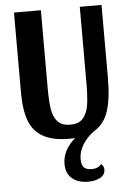

<svg xmlns="http://www.w3.org/2000/svg" viewBox="-60 -704 684 1003"><g transform="rotate(-5 281.5 -203.0)"><path d="M414 -6Q377 21 354.5 57.5Q332 94 332 133Q332 163 344.5 176.5Q357 190 388 190Q402 190 415 184.5Q428 179 436 168Q451 180 451 197Q451 226 424.5 240Q398 254 363 254Q309 254 277.5 227.5Q246 201 246 151Q246 79 313 21Q304 22 284 22Q197 22 146 -6.5Q95 -35 73.5 -92Q52 -149 52 -241V-660H193V-252Q193 -185 199 -143.5Q205 -102 227 -76.5Q249 -51 295 -51Q341 -51 363 -78.5Q385 -106 391 -149.5Q397 -193 397 -263V-660H511V-274Q511 -169 489.5 -103Q468 -37 414 -6Z"/></g></svg>

Font: Sansita Medium
Style: Regular
Weight: 500
Designer: Pablo Cosgaya
Foundry: Omnibus-Type
Version: Version 1.006